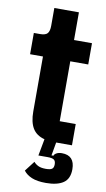

<svg xmlns="http://www.w3.org/2000/svg" viewBox="-97 -713 535 969"><g transform="rotate(10 171.0 -228.5)"><path d="M211 210Q166 210 138.5 198.5Q111 187 96 167L136 115Q145 126 159.5 133Q174 140 198 140Q221 140 230 133.5Q239 127 239 110Q239 93 230 86.5Q221 80 198 80H150L166 -6Q124 -17 105 -48.5Q86 -80 86 -134V-416H20V-525H52Q80 -525 90 -537Q100 -549 100 -576V-667H226V-525H318V-416H226V-109H308V0H227L215 68H225Q227 60 238 54Q249 48 265 48Q331 48 331 119Q331 168 300 189Q269 210 211 210Z"/></g></svg>

Font: IBM Plex Sans Cond
Style: Bold
Weight: 700
Width: 3
Designer: Mike Abbink, Paul van der Laan, Pieter van Rosmalen
Foundry: Bold Monday
Version: Version 1.3